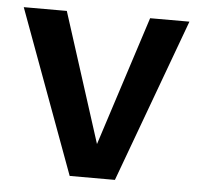

<svg xmlns="http://www.w3.org/2000/svg" viewBox="-43 -569 636 613"><g transform="rotate(5 274.5 -262.0)"><path d="M540 -524H414L280 -109L147 -524H9L202 0H347Z"/></g></svg>

Font: RT Raleway Bold
Style: Regular
Weight: 400
Designer: Matt McInerney, Pablo Impallari, Rodrigo Fuenzalida — Edited by Milan Moffatt in April 2016
Foundry: Matt McInerney, Pablo Impallari, Rodrigo Fuenzalida — Edited by Milan Moffatt in April 2016
Version: Version 3.001